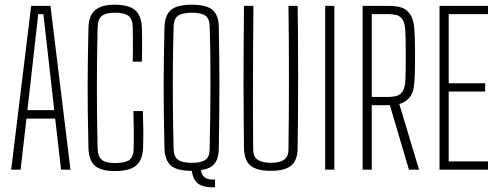

<svg xmlns="http://www.w3.org/2000/svg" viewBox="-20 -721 2119 816"><path d="M27.5 0 112.5 -696H194.5L279.5 0H239.5L214.5 -217H92.5L67.5 0ZM96.5 -253H210.5L193.5 -404L164.5 -661H142.5L113.5 -403Z M468 6Q409 6 383.2 -16.8Q357.5 -39.5 356 -92Q354 -171 353.2 -235.2Q352.5 -299.5 352.5 -357.5Q352.5 -415.5 353.5 -474.8Q354.5 -534 356 -603Q357 -654 384 -677.5Q411 -701 467 -701Q527 -701 554 -678.2Q581 -655.5 583 -603Q583.5 -586 583.8 -558Q584 -530 583.8 -502.5Q583.5 -475 583 -459H544Q544.5 -478 544.8 -503.8Q545 -529.5 544.8 -556.5Q544.5 -583.5 544 -606Q543.5 -640 526 -653.5Q508.5 -667 467 -667Q430.5 -667 413.2 -653.8Q396 -640.5 395 -606Q393 -532 392.2 -442.8Q391.5 -353.5 392.2 -261.8Q393 -170 395 -88Q396 -56 412.5 -42Q429 -28 468 -28Q512.5 -28 530 -41.5Q547.5 -55 548 -88Q549 -131 548.5 -168.2Q548 -205.5 547 -249H587Q588.5 -216 589 -174.8Q589.5 -133.5 588 -93Q586 -40.5 558.2 -17.2Q530.5 6 468 6Z M894 75Q849 77 825 61.5Q801 46 795 5Q730.5 5 705.5 -18Q680.5 -41 679 -91Q677 -174 676.2 -239.2Q675.5 -304.5 675.5 -362.2Q675.5 -420 676.5 -478.2Q677.5 -536.5 679 -605Q680.5 -655.5 706 -678.2Q731.5 -701 795 -701Q858 -701 883.8 -678.5Q909.5 -656 910 -605Q911 -536.5 911.8 -478.2Q912.5 -420 912.5 -362.2Q912.5 -304.5 911.8 -239.2Q911 -174 910 -91Q909.5 -49 892.5 -26.5Q875.5 -4 834 2Q837 23.5 851 33.8Q865 44 894 42ZM795 -29Q835 -29 852.8 -41.5Q870.5 -54 871 -86Q872.5 -155.5 873.5 -224.5Q874.5 -293.5 874.5 -360.2Q874.5 -427 873.8 -489.8Q873 -552.5 871 -609Q870.5 -642 852.8 -654.5Q835 -667 795 -667Q757 -667 738 -655Q719 -643 718 -609Q715.5 -533.5 714.8 -447.5Q714 -361.5 714.8 -270Q715.5 -178.5 718 -86Q719 -55.5 736.5 -42.2Q754 -29 795 -29Z M1131 5Q1072.5 5 1045.2 -16.8Q1018 -38.5 1017 -91Q1016.5 -140 1015.8 -209.5Q1015 -279 1015 -360.5Q1015 -442 1015.5 -528Q1016 -614 1017 -696H1057Q1056 -600.5 1055.5 -495Q1055 -389.5 1055 -284.5Q1055 -179.5 1056 -86Q1056 -54 1076 -41.5Q1096 -29 1131 -29Q1168 -29 1187 -42Q1206 -55 1206 -87Q1207 -161.5 1207.5 -237.2Q1208 -313 1208 -389.8Q1208 -466.5 1207.5 -543.2Q1207 -620 1206 -696H1245Q1246 -639.5 1246.5 -563Q1247 -486.5 1247 -402.2Q1247 -318 1246.5 -237.2Q1246 -156.5 1245 -91Q1244.5 -40 1217.8 -17.5Q1191 5 1131 5Z M1362 0V-696H1401V0Z M1521 0V-696H1628Q1644 -696 1662.2 -694.2Q1680.5 -692.5 1697.2 -684Q1714 -675.5 1726 -655.5Q1738 -635.5 1741 -599Q1742 -584.5 1743 -556.2Q1744 -528 1744 -494Q1744 -460 1743.5 -427Q1743 -394 1741 -370Q1737.5 -324.5 1719 -304.8Q1700.5 -285 1677 -279L1761 0H1718L1637 -274H1560V0ZM1560 -309H1627Q1642 -309 1658.2 -311.5Q1674.5 -314 1686.8 -326.8Q1699 -339.5 1702 -370Q1703.5 -386 1704 -418.2Q1704.5 -450.5 1704.5 -487.5Q1704.5 -524.5 1703.8 -555.5Q1703 -586.5 1702 -599Q1699 -630 1687.2 -643Q1675.5 -656 1659.5 -658.5Q1643.5 -661 1628 -661H1560Z M1848 0V-696H2054V-661H1887V-367H2042V-332H1887V-35H2054V0Z"/></svg>

Font: Big Shoulders Text SC Thin
Style: Regular
Weight: 100
Designer: Patric King
Foundry: XO Type Co
Version: Version 2.002